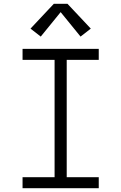

<svg xmlns="http://www.w3.org/2000/svg" viewBox="-20 -993 640 1013"><path d="M99 0V-58H268V-677H99V-735H501V-677H332V-58H501V0ZM195 -800 141 -842 264 -973H336L459 -842L405 -800L300 -929Z"/></svg>

Font: Iosevka Slab Light Extended
Style: Regular
Weight: 300
Width: 7
Monospace: yes
Designer: Belleve Invis
Foundry: Belleve Invis
Version: Version 11.1.0; ttfautohint (v1.8.3)